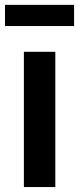

<svg xmlns="http://www.w3.org/2000/svg" viewBox="-29 -755 319 775"><path d="M67.4 0V-545.9H194.3V0ZM270 -735.4V-649.9H-8.8V-735.4Z"/></svg>

Font: Inter-SemiBold
Style: Regular
Weight: 600
Designer: Rasmus Andersson
Foundry: rsms
Version: Version 4.000;git-a52131595